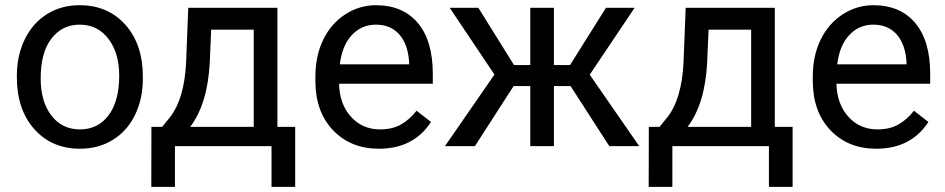

<svg xmlns="http://www.w3.org/2000/svg" viewBox="-20 -558 3607 733"><path d="M44.4 -269V-262.7C44.4 -180.7 66.7 -114.7 111.1 -64.9C155.5 -15.1 213.5 9.8 285.2 9.8C332.7 9.8 374.8 -1.6 411.4 -24.4C448 -47.2 476.2 -79 495.8 -119.9C515.5 -160.7 525.4 -206.9 525.4 -258.3V-264.6C525.4 -347.3 503.2 -413.6 458.7 -463.4C414.3 -513.2 356.1 -538.1 284.2 -538.1C237.6 -538.1 196.2 -526.9 159.9 -504.4C123.6 -481.9 95.3 -450 75 -408.7C54.6 -367.4 44.4 -320.8 44.4 -269ZM135.3 -258.3C135.3 -324.4 148.9 -375.2 176.3 -410.6C203.6 -446.1 239.6 -463.9 284.2 -463.9C329.8 -463.9 366.3 -445.9 393.8 -409.9C421.3 -373.9 435.1 -327 435.1 -269C435.1 -204.3 421.5 -153.9 394.5 -117.9C367.5 -81.9 331.1 -64 285.2 -64C239.6 -64 203.2 -81.7 176 -117.2C148.8 -152.7 135.3 -199.7 135.3 -258.3Z M599.1 -73.7H558.1L557.6 155.3H647.9V0H1016.6V155.3H1106.9V-73.7H1039.1V-528.3H698.7L690.4 -317.4C685.5 -226.2 665.5 -157.9 630.4 -112.3ZM706.1 -73.7C750.3 -132 775.2 -213.7 780.8 -318.8L786.1 -444.8H948.7V-73.7Z M1426.3 9.8C1514.8 9.8 1581.2 -24.3 1625.5 -92.3L1570.3 -135.3C1553.7 -113.8 1534.3 -96.5 1512.2 -83.5C1490.1 -70.5 1463.1 -64 1431.2 -64C1386.2 -64 1349.2 -80 1320.1 -112.1C1290.9 -144.1 1275.7 -186.2 1274.4 -238.3H1632.3V-275.9C1632.3 -360.2 1613.3 -425 1575.2 -470.2C1537.1 -515.5 1483.7 -538.1 1415 -538.1C1373 -538.1 1334.1 -526.4 1298.1 -503.2C1262.1 -479.9 1234.1 -447.7 1214.1 -406.5C1194.1 -365.3 1184.1 -318.5 1184.1 -266.1V-249.5C1184.1 -170.7 1206.5 -107.8 1251.5 -60.8C1296.4 -13.8 1354.7 9.8 1426.3 9.8ZM1415 -463.9C1452.8 -463.9 1482.7 -451.3 1504.9 -426C1527 -400.8 1539.4 -365.2 1542 -319.3V-312.5H1277.3C1283.2 -360.4 1298.5 -397.5 1323.2 -424.1C1348 -450.6 1378.6 -463.9 1415 -463.9Z M2158.2 -229.5 2306.2 0H2420.4L2231.4 -272.9L2402.8 -528.3H2293.5L2156.2 -309.6H2094.7V-528.3H2004.4V-309.6H1942.4L1806.2 -528.3H1696.8L1867.7 -273.4L1678.7 0H1793L1940.9 -229.5H2004.4V0H2094.7V-229.5Z M2498 -73.7H2457L2456.5 155.3H2546.9V0H2915.5V155.3H3005.9V-73.7H2938V-528.3H2597.7L2589.4 -317.4C2584.5 -226.2 2564.5 -157.9 2529.3 -112.3ZM2605 -73.7C2649.3 -132 2674.2 -213.7 2679.7 -318.8L2685.1 -444.8H2847.7V-73.7Z M3325.2 9.8C3413.7 9.8 3480.1 -24.3 3524.4 -92.3L3469.2 -135.3C3452.6 -113.8 3433.3 -96.5 3411.1 -83.5C3389 -70.5 3362 -64 3330.1 -64C3285.2 -64 3248.1 -80 3219 -112.1C3189.9 -144.1 3174.6 -186.2 3173.3 -238.3H3531.2V-275.9C3531.2 -360.2 3512.2 -425 3474.1 -470.2C3436 -515.5 3382.6 -538.1 3314 -538.1C3272 -538.1 3233 -526.4 3197 -503.2C3161.1 -479.9 3133.1 -447.7 3113 -406.5C3093 -365.3 3083 -318.5 3083 -266.1V-249.5C3083 -170.7 3105.5 -107.8 3150.4 -60.8C3195.3 -13.8 3253.6 9.8 3325.2 9.8ZM3314 -463.9C3351.7 -463.9 3381.7 -451.3 3403.8 -426C3425.9 -400.8 3438.3 -365.2 3440.9 -319.3V-312.5H3176.3C3182.1 -360.4 3197.4 -397.5 3222.2 -424.1C3246.9 -450.6 3277.5 -463.9 3314 -463.9Z"/></svg>

Font: Roboto1
Style: rg
Weight: 400
Designer: Google
Version: Version 2.137; 2017